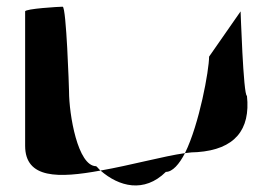

<svg xmlns="http://www.w3.org/2000/svg" viewBox="-20 -728 827 573"><path d="M55 -293C55 -194 155 -196 280 -219C275 -223 272 -228 267 -232C212 -232 186 -386 186 -456C186 -463 178 -708 167 -708C157 -708 55 -702 55 -694ZM280 -219C335 -171 410 -151 475 -215C495 -215 515 -238 532 -271C468 -262 371 -235 280 -219ZM532 -271C546 -273 558 -274 569 -274C680 -282 728 -340 717 -442C706 -442 698 -702 698 -694L604 -559C604 -519 575 -358 532 -271Z"/></svg>

Font: Ampere
Style: Ext
Weight: 400
Version: Version 1